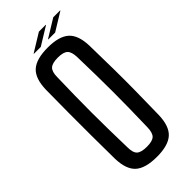

<svg xmlns="http://www.w3.org/2000/svg" viewBox="-284 -952 1011 1011"><g transform="rotate(-45 222.0 -446.0)"><path d="M223 7Q137 7 99 -27.5Q61 -62 59 -143Q58 -240 57.5 -321Q57 -402 57.5 -482.5Q58 -563 59 -657Q61 -738 99 -772.5Q137 -807 223 -807Q307 -807 345 -772.5Q383 -738 385 -657Q387 -562 388 -482Q389 -402 388 -321Q387 -240 385 -143Q383 -62 345 -27.5Q307 7 223 7ZM223 -68Q264 -68 280 -83Q296 -98 297 -139Q299 -213 300 -276.5Q301 -340 301 -400Q301 -460 300 -523Q299 -586 297 -661Q296 -701 280 -716.5Q264 -732 223 -732Q181 -732 164.5 -716.5Q148 -701 148 -661Q146 -588 145 -525Q144 -462 144 -402.5Q144 -343 145 -279Q146 -215 148 -139Q148 -98 164.5 -83Q181 -68 223 -68ZM306 -835H255V-837L356 -899H407V-897ZM148 -835V-837L249 -899H300V-897L199 -835Z"/></g></svg>

Font: Big Shoulders Text Medium
Style: Regular
Weight: 500
Designer: Patric King
Foundry: XO Type Co
Version: Version 1.000; ttfautohint (v1.8.2)